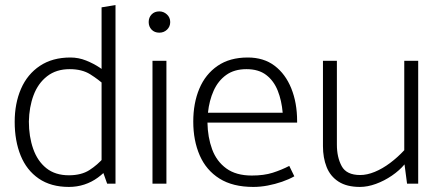

<svg xmlns="http://www.w3.org/2000/svg" viewBox="-20 -725 1738 758"><path d="M381 -62 403 0H436V-705L381 -696ZM391 -104Q365 -74 333 -53.5Q301 -33 252 -33Q198 -33 163 -61Q128 -89 111 -137.5Q94 -186 94 -245Q95 -302 112.5 -349Q130 -396 166 -424Q202 -452 255 -452Q304 -452 336.5 -431.5Q369 -411 394 -388L414 -424Q399 -441 374.5 -457.5Q350 -474 320 -486Q290 -498 258 -498Q187 -498 137.5 -465Q88 -432 63 -374.5Q38 -317 38 -244Q38 -169 61.5 -111Q85 -53 133 -20Q181 13 252 13Q284 13 313 3.5Q342 -6 366.5 -24Q391 -42 411 -65Z M637 0V-485H582V0ZM609 -596Q627 -596 639.5 -608Q652 -620 652 -638Q652 -656 639 -668Q626 -680 609 -680Q590 -680 578.5 -668Q567 -656 567 -638Q567 -620 578.5 -608Q590 -596 609 -596Z M1153 -241V-247Q1153 -319 1130 -376Q1107 -433 1064 -465.5Q1021 -498 958 -498Q887 -498 839 -465Q791 -432 767 -375Q743 -318 743 -245Q743 -170 768.5 -111.5Q794 -53 846.5 -20Q899 13 980 13Q1008 13 1037 7.5Q1066 2 1093.5 -7.5Q1121 -17 1142 -29L1122 -70Q1091 -54 1056.5 -43Q1022 -32 974 -32Q912 -32 873.5 -60Q835 -88 817.5 -135.5Q800 -183 799 -241ZM801 -280Q806 -328 823.5 -367Q841 -406 873 -429Q905 -452 953 -452Q1001 -452 1031 -429Q1061 -406 1076.5 -367Q1092 -328 1096 -280Z M1576 -485V-132Q1550 -104 1520 -81.5Q1490 -59 1459.5 -46.5Q1429 -34 1402 -34Q1348 -34 1329 -69Q1310 -104 1310 -154V-485H1255V-148Q1255 -102 1269.5 -65.5Q1284 -29 1316.5 -8Q1349 13 1401 13Q1431 13 1464 1Q1497 -11 1527 -31.5Q1557 -52 1577 -76L1587 0H1631V-485Z"/></svg>

Font: Catamaran Thin ExtraLight
Style: Regular
Weight: 250
Version: Version 2.000